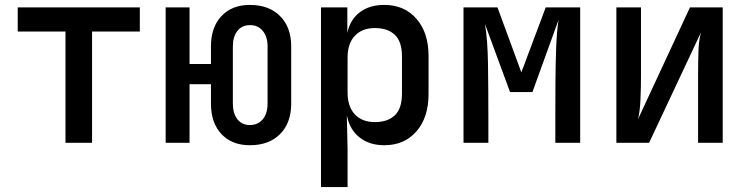

<svg xmlns="http://www.w3.org/2000/svg" viewBox="-20 -580 3040 780"><path d="M246 0V-452H52V-550H548V-452H354V0Z M995 10Q922 10 879.5 -35.5Q837 -81 837 -159V-238H750V0H653V-550H750V-320H837V-392Q837 -469 879.5 -514.5Q922 -560 995 -560Q1073 -560 1118 -514.5Q1163 -469 1163 -392V-159Q1163 -81 1118 -35.5Q1073 10 995 10ZM995 -72Q1028 -72 1047.5 -95.5Q1067 -119 1067 -159V-392Q1067 -431 1047.5 -454.5Q1028 -478 996 -478Q963 -478 944.5 -454.5Q926 -431 926 -392V-159Q926 -119 944.5 -95.5Q963 -72 995 -72Z M1284 180V-550H1391V-446Q1402 -500 1441.5 -530Q1481 -560 1541 -560Q1623 -560 1672 -503.5Q1721 -447 1721 -353V-198Q1721 -103 1672 -46.5Q1623 10 1541 10Q1481 10 1441 -21.5Q1401 -53 1390 -108H1389L1392 23V180ZM1503 -84Q1555 -84 1584 -111.5Q1613 -139 1613 -200V-351Q1613 -411 1584 -438.5Q1555 -466 1503 -466Q1451 -466 1421.5 -434.5Q1392 -403 1392 -346V-205Q1392 -147 1421.5 -115.5Q1451 -84 1503 -84Z M1863 0V-550H2001L2098 -286L2197 -550H2337V0H2236V-90Q2236 -169 2236.5 -245.5Q2237 -322 2239.5 -387.5Q2242 -453 2249 -499L2143 -206H2052L1950 -483Q1961 -421 1962.5 -318.5Q1964 -216 1964 -90V0Z M2484 0V-550H2584V-269Q2584 -225 2582 -177Q2580 -129 2572 -96L2783 -550H2916V0H2816V-281Q2816 -326 2817.5 -372Q2819 -418 2828 -449L2617 0Z"/></svg>

Font: JetBrains Mono SemiBold
Style: Regular
Weight: 472
Monospace: yes
Designer: Philipp Nurullin, Konstantin Bulenkov
Foundry: JetBrains
Version: Version 2.305; ttfautohint (v1.8.4.7-5d5b)